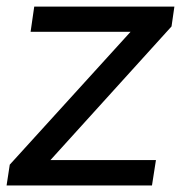

<svg xmlns="http://www.w3.org/2000/svg" viewBox="-30 -570 569 590"><path d="M0 -64 371.1 -472.2H64L75.2 -549.8H505.9L497.1 -488.8L125 -78.1H449.2L437 0H-9.8Z"/></svg>

Font: Oakes Grotesk
Style: Italic
Weight: 400
Italic angle: -8°
Designer: Samuel Oakes
Foundry: Samuel Oakes
Version: Version 1.000;PS 001.000;hotconv 1.0.88;makeotf.lib2.5.64775